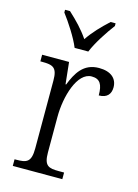

<svg xmlns="http://www.w3.org/2000/svg" viewBox="-117 -830 642 895"><g transform="rotate(15 204.5 -383.0)"><path d="M172 -606H238C256 -651 298 -715 327 -753V-766H303C264 -730 233 -698 205 -657C177 -698 146 -730 107 -766H83V-753C112 -715 154 -651 172 -606ZM36 0H275V-32H250C200 -32 178 -38 178 -103V-275C178 -373 214 -498 284 -498C324 -498 338 -474 338 -421C379 -421 395 -444 395 -475C395 -517 365 -545 307 -545C231 -545 201 -489 178 -431H175L164 -536H34V-504H41C95 -504 116 -497 116 -433V-106C116 -39 94 -32 44 -32H36Z"/></g></svg>

Font: Noto Serif Thai SemiCondensed Light
Style: Regular
Weight: 300
Width: 4
Designer: Monotype Design Team
Foundry: Monotype Imaging Inc.
Version: Version 2.002